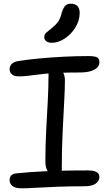

<svg xmlns="http://www.w3.org/2000/svg" viewBox="-20 -1010 591 1041"><path d="M80 -596Q57 -596 44.5 -607Q32 -618 32 -636Q32 -650 43 -662.5Q54 -675 80 -679Q128 -687 192 -693Q256 -699 325.5 -702.5Q395 -706 460 -706Q493 -706 506 -699Q519 -692 519 -673Q519 -647 491 -632Q463 -617 414 -617Q349 -617 302.5 -615Q256 -613 224 -610Q192 -607 168 -603.5Q144 -600 123.5 -598Q103 -596 80 -596ZM283 -56Q258 -56 242 -77Q226 -98 226 -133Q226 -220 230.5 -303Q235 -386 239 -462Q243 -538 243 -600Q243 -624 250.5 -636.5Q258 -649 276 -649Q299 -649 315.5 -627.5Q332 -606 332 -575Q332 -530 328 -458Q324 -386 319.5 -293.5Q315 -201 315 -93Q315 -56 283 -56ZM97 11Q63 11 47.5 -1.5Q32 -14 32 -34Q32 -48 40.5 -58Q49 -68 68 -70Q105 -74 141 -76.5Q177 -79 214 -81Q251 -83 290 -84Q329 -85 370.5 -85.5Q412 -86 457 -86Q482 -86 495 -81Q508 -76 513.5 -68.5Q519 -61 519 -50Q519 -30 499.5 -15Q480 0 435 0Q358 0 291.5 2.5Q225 5 175.5 8Q126 11 97 11ZM261 -778Q242 -778 231 -786.5Q220 -795 220 -808Q220 -823 231 -833Q242 -843 261 -858Q287 -879 297.5 -896Q308 -913 315 -942Q324 -970 335 -980Q346 -990 362 -990Q388 -990 400 -977Q412 -964 412 -940Q412 -899 389 -861.5Q366 -824 331 -801Q296 -778 261 -778Z"/></svg>

Font: Shantell Sans
Style: Regular
Weight: 400
Designer: Stephen Nixon, Anya Danilova, Shantell Martin
Foundry: Arrow Type
Version: Version 1.008;[ac192a2d6]